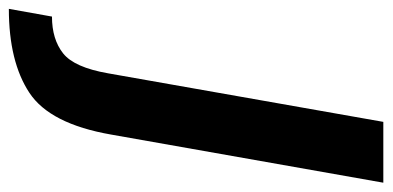

<svg xmlns="http://www.w3.org/2000/svg" viewBox="-383 -395 865 423"><g transform="rotate(90 49.5 -183.5)"><path d="M-142.5 229.5 -125.5 134.5Q-75.5 134.5 -44.5 110Q-13.5 85.5 -0.5 11L106.5 -595.5H240.5L134.5 4Q111 139 42.5 184.2Q-26 229.5 -142.5 229.5Z"/></g></svg>

Font: Anybody SemiBold
Style: Italic
Weight: 600
Italic angle: -10°
Designer: Tyler Finck
Foundry: Etcetera Type Company
Version: Version 1.010; ttfautohint (v1.8.3) -l 8 -r 50 -G 200 -x 14 